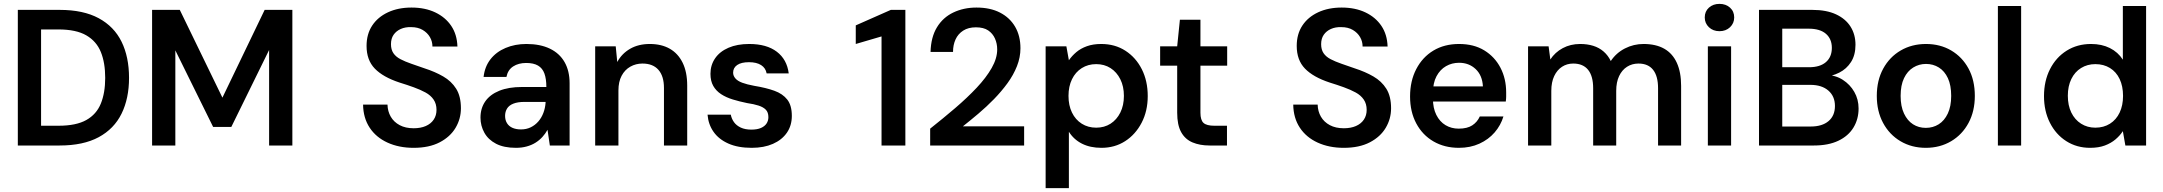

<svg xmlns="http://www.w3.org/2000/svg" viewBox="-20 -751 11165 991"><path d="M72 0V-700H288Q410 -700 489.5 -657Q569 -614 607.5 -535.5Q646 -457 646 -349Q646 -243 607.5 -164.5Q569 -86 489.5 -43Q410 0 288 0ZM192 -102H282Q373 -102 425.5 -131.5Q478 -161 500.5 -216.5Q523 -272 523 -349Q523 -427 500.5 -482.5Q478 -538 425.5 -568.5Q373 -599 282 -599H192Z M765 0V-700H908L1128 -247L1346 -700H1489V0H1369V-493L1174 -96H1080L885 -491V0Z M2115 12Q2039 12 1980 -15Q1921 -42 1888 -92Q1855 -142 1854 -211H1980Q1981 -176 1997 -148.5Q2013 -121 2043 -105Q2073 -89 2115 -89Q2151 -89 2177.5 -100.5Q2204 -112 2218.5 -133.5Q2233 -155 2233 -184Q2233 -215 2218 -237Q2203 -259 2176.5 -273.5Q2150 -288 2115.5 -300.5Q2081 -313 2042 -325Q1957 -353 1914.5 -397Q1872 -441 1872 -514Q1872 -575 1901 -619Q1930 -663 1982.5 -687.5Q2035 -712 2104 -712Q2174 -712 2226.5 -687Q2279 -662 2309 -617.5Q2339 -573 2341 -511H2212Q2212 -537 2199 -559.5Q2186 -582 2161.5 -596.5Q2137 -611 2102 -611Q2072 -612 2048.5 -601.5Q2025 -591 2011.5 -571.5Q1998 -552 1998 -523Q1998 -495 2010.5 -476.5Q2023 -458 2047 -445.5Q2071 -433 2103 -422Q2135 -411 2172 -398Q2225 -381 2267.5 -356.5Q2310 -332 2334.5 -293Q2359 -254 2359 -192Q2359 -138 2331.5 -91.5Q2304 -45 2249.5 -16.5Q2195 12 2115 12Z M2643 12Q2581 12 2540.5 -9Q2500 -30 2480 -66Q2460 -102 2460 -144Q2460 -192 2484.5 -227.5Q2509 -263 2557 -282.5Q2605 -302 2674 -302H2800Q2800 -344 2790 -371.5Q2780 -399 2757 -412.5Q2734 -426 2696 -426Q2656 -426 2628.5 -408Q2601 -390 2594 -354H2476Q2482 -407 2511.5 -445Q2541 -483 2589.5 -503.5Q2638 -524 2697 -524Q2768 -524 2818 -500Q2868 -476 2894 -430.5Q2920 -385 2920 -321V0H2818L2806 -81Q2795 -61 2779.5 -44Q2764 -27 2744 -14.5Q2724 -2 2698.5 5Q2673 12 2643 12ZM2669 -83Q2697 -83 2719.5 -94Q2742 -105 2758.5 -124Q2775 -143 2784.5 -168Q2794 -193 2796 -221V-225H2687Q2652 -225 2629.5 -216Q2607 -207 2597 -190.5Q2587 -174 2587 -153Q2587 -131 2597 -115Q2607 -99 2625.5 -91Q2644 -83 2669 -83Z M3052 0V-512H3158L3166 -431Q3189 -474 3232 -499Q3275 -524 3334 -524Q3394 -524 3437 -499.5Q3480 -475 3503.5 -427Q3527 -379 3527 -309V0H3407V-297Q3407 -358 3378.5 -390.5Q3350 -423 3296 -423Q3262 -423 3233.5 -407Q3205 -391 3188.5 -360Q3172 -329 3172 -284V0Z M3860 12Q3789 12 3739.5 -10Q3690 -32 3663 -70.5Q3636 -109 3632 -159H3752Q3756 -138 3768.5 -120.5Q3781 -103 3803.5 -92.5Q3826 -82 3858 -82Q3888 -82 3907.5 -90.5Q3927 -99 3936.5 -113.5Q3946 -128 3946 -146Q3946 -171 3933 -184.5Q3920 -198 3895.5 -206Q3871 -214 3836 -219Q3797 -227 3762.5 -237.5Q3728 -248 3702 -265Q3676 -282 3661.5 -307.5Q3647 -333 3647 -370Q3647 -415 3671 -450Q3695 -485 3740 -504.5Q3785 -524 3847 -524Q3937 -524 3989.5 -484Q4042 -444 4051 -372H3937Q3932 -400 3908.5 -415Q3885 -430 3846 -430Q3806 -430 3785 -415.5Q3764 -401 3764 -376Q3764 -360 3775.5 -346.5Q3787 -333 3811 -324Q3835 -315 3873 -308Q3934 -298 3977 -282.5Q4020 -267 4043.5 -237Q4067 -207 4067 -153Q4067 -103 4041.5 -66Q4016 -29 3969.5 -8.5Q3923 12 3860 12Z M4530 0V-563L4397 -524V-620L4578 -700H4653V0Z M4781 0V-87Q4848 -140 4910 -193Q4972 -246 5021 -298Q5070 -350 5098.5 -400Q5127 -450 5127 -496Q5127 -526 5115.5 -552Q5104 -578 5080.5 -594Q5057 -610 5017 -610Q4978 -610 4951.5 -593Q4925 -576 4912 -547.5Q4899 -519 4899 -483H4783Q4785 -559 4816 -610Q4847 -661 4900.5 -686.5Q4954 -712 5020 -712Q5091 -712 5141.5 -686Q5192 -660 5219.5 -613Q5247 -566 5247 -502Q5247 -455 5229 -409.5Q5211 -364 5180 -321.5Q5149 -279 5110.5 -239.5Q5072 -200 5030 -164.5Q4988 -129 4950 -99H5266V0Z M5377 220V-512H5484L5497 -440Q5513 -463 5535.5 -482Q5558 -501 5590 -512.5Q5622 -524 5664 -524Q5735 -524 5789 -489Q5843 -454 5873.5 -393.5Q5904 -333 5904 -255Q5904 -178 5872.5 -117.5Q5841 -57 5787.5 -22.5Q5734 12 5665 12Q5607 12 5564.5 -9.5Q5522 -31 5497 -71V220ZM5638 -92Q5680 -92 5712 -112.5Q5744 -133 5762.5 -170Q5781 -207 5781 -256Q5781 -305 5762.5 -342Q5744 -379 5712 -399.5Q5680 -420 5638 -420Q5596 -420 5563.5 -399.5Q5531 -379 5513 -342Q5495 -305 5495 -256Q5495 -207 5513 -170Q5531 -133 5563.5 -112.5Q5596 -92 5638 -92Z M6223 0Q6173 0 6135 -16Q6097 -32 6076.5 -69Q6056 -106 6056 -169V-412H5968V-512H6056L6070 -649H6176V-512H6314V-412H6176V-169Q6176 -131 6192 -116.5Q6208 -102 6248 -102H6313V0Z M6916 12Q6840 12 6781 -15Q6722 -42 6689 -92Q6656 -142 6655 -211H6781Q6782 -176 6798 -148.5Q6814 -121 6844 -105Q6874 -89 6916 -89Q6952 -89 6978.5 -100.5Q7005 -112 7019.5 -133.5Q7034 -155 7034 -184Q7034 -215 7019 -237Q7004 -259 6977.5 -273.5Q6951 -288 6916.5 -300.5Q6882 -313 6843 -325Q6758 -353 6715.5 -397Q6673 -441 6673 -514Q6673 -575 6702 -619Q6731 -663 6783.5 -687.5Q6836 -712 6905 -712Q6975 -712 7027.5 -687Q7080 -662 7110 -617.5Q7140 -573 7142 -511H7013Q7013 -537 7000 -559.5Q6987 -582 6962.5 -596.5Q6938 -611 6903 -611Q6873 -612 6849.5 -601.5Q6826 -591 6812.5 -571.5Q6799 -552 6799 -523Q6799 -495 6811.5 -476.5Q6824 -458 6848 -445.5Q6872 -433 6904 -422Q6936 -411 6973 -398Q7026 -381 7068.5 -356.5Q7111 -332 7135.5 -293Q7160 -254 7160 -192Q7160 -138 7132.5 -91.5Q7105 -45 7050.5 -16.5Q6996 12 6916 12Z M7510 12Q7436 12 7379 -21Q7322 -54 7290 -114Q7258 -174 7258 -253Q7258 -333 7290 -394.5Q7322 -456 7378.5 -490Q7435 -524 7511 -524Q7587 -524 7641 -491Q7695 -458 7724.5 -401.5Q7754 -345 7754 -274Q7754 -264 7754 -252.5Q7754 -241 7752 -227H7345V-305H7634Q7631 -362 7596.5 -394.5Q7562 -427 7511 -427Q7474 -427 7443.5 -409.5Q7413 -392 7394.5 -357.5Q7376 -323 7376 -271V-242Q7376 -193 7393.5 -158Q7411 -123 7441 -105Q7471 -87 7509 -87Q7553 -87 7579 -104Q7605 -121 7618 -150H7740Q7726 -104 7694.5 -67.5Q7663 -31 7616 -9.5Q7569 12 7510 12Z M7867 0V-512H7973L7982 -444Q8006 -481 8046 -502.5Q8086 -524 8136 -524Q8173 -524 8203.5 -514.5Q8234 -505 8257 -485Q8280 -465 8294 -436Q8322 -478 8367 -501Q8412 -524 8463 -524Q8527 -524 8570 -499.5Q8613 -475 8635 -426.5Q8657 -378 8657 -308V0H8538V-296Q8538 -358 8512.5 -390.5Q8487 -423 8437 -423Q8404 -423 8378 -406.5Q8352 -390 8337 -358.5Q8322 -327 8322 -282V0H8203V-296Q8203 -358 8177 -390.5Q8151 -423 8100 -423Q8068 -423 8042.5 -406.5Q8017 -390 8002 -358.5Q7987 -327 7987 -282V0Z M8795 0V-512H8915V0ZM8855 -590Q8822 -590 8800.5 -610.5Q8779 -631 8779 -661Q8779 -692 8800.5 -711.5Q8822 -731 8855 -731Q8888 -731 8909.5 -711.5Q8931 -692 8931 -661Q8931 -631 8909.5 -610.5Q8888 -590 8855 -590Z M9059 0V-700H9334Q9407 -700 9456.5 -677Q9506 -654 9531.5 -613.5Q9557 -573 9557 -520Q9557 -467 9534 -431Q9511 -395 9473 -376Q9435 -357 9392 -353L9407 -364Q9454 -363 9491.5 -339Q9529 -315 9551 -276.5Q9573 -238 9573 -191Q9573 -136 9546.5 -92.5Q9520 -49 9468.5 -24.5Q9417 0 9343 0ZM9179 -98H9326Q9385 -98 9418 -126Q9451 -154 9451 -204Q9451 -254 9417 -283.5Q9383 -313 9324 -313H9179ZM9179 -404H9317Q9374 -404 9404.5 -430.5Q9435 -457 9435 -504Q9435 -550 9404.5 -576.5Q9374 -603 9315 -603H9179Z M9920 12Q9847 12 9789.5 -22Q9732 -56 9699.5 -116.5Q9667 -177 9667 -256Q9667 -336 9700 -396.5Q9733 -457 9790.5 -490.5Q9848 -524 9921 -524Q9994 -524 10051 -490.5Q10108 -457 10140.5 -397Q10173 -337 10173 -256Q10173 -177 10140.5 -116.5Q10108 -56 10050.5 -22Q9993 12 9920 12ZM9920 -91Q9957 -91 9986.5 -109.5Q10016 -128 10033.5 -165Q10051 -202 10051 -256Q10051 -311 10034 -347.5Q10017 -384 9987.5 -402.5Q9958 -421 9921 -421Q9885 -421 9855 -402.5Q9825 -384 9807.5 -347.5Q9790 -311 9790 -256Q9790 -202 9807.5 -165Q9825 -128 9854 -109.5Q9883 -91 9920 -91Z M10292 0V-720H10412V0Z M10768 12Q10699 12 10645 -22.5Q10591 -57 10560.5 -117.5Q10530 -178 10530 -255Q10530 -333 10561 -394Q10592 -455 10647 -489.5Q10702 -524 10773 -524Q10828 -524 10870 -503Q10912 -482 10937 -443V-720H11057V0H10950L10937 -74Q10922 -51 10899 -31.5Q10876 -12 10844 0Q10812 12 10768 12ZM10795 -92Q10838 -92 10870.5 -112.5Q10903 -133 10920.5 -170Q10938 -207 10938 -256Q10938 -306 10920.5 -343Q10903 -380 10870.5 -400Q10838 -420 10795 -420Q10754 -420 10721.5 -400Q10689 -380 10671 -343Q10653 -306 10653 -257Q10653 -207 10671 -170Q10689 -133 10721.5 -112.5Q10754 -92 10795 -92Z"/></svg>

Font: DM Sans 12pt SemiBold
Style: Regular
Weight: 600
Version: Version 4.004;gftools[0.9.30]